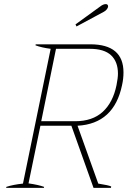

<svg xmlns="http://www.w3.org/2000/svg" viewBox="-20 -916 631 936"><path d="M353 -787 348 -797 468 -884Q483 -896 496 -896Q501 -896 504 -893Q507 -890 507 -885Q507 -879 501.5 -871.5Q496 -864 487 -859ZM358 -303 459 -21Q510 -13 522 -7L521 0H436L328 -303H177L119 -22Q168 -15 195 -5L194 0H10L11 -5Q44 -16 92 -21L227 -678Q182 -684 153 -695L154 -700H420Q582 -700 582 -563Q582 -532 575 -501Q536 -313 358 -303ZM548 -501Q555 -536 555 -557Q555 -615 521.5 -646.5Q488 -678 418 -678H253L181 -325H346Q431 -325 481 -371Q531 -417 548 -501Z"/></svg>

Font: Trirong Thin
Style: Italic
Weight: 250
Italic angle: -12°
Designer: Katatrad Team
Foundry: CadsonDemak
Version: Version 1.001